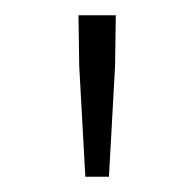

<svg xmlns="http://www.w3.org/2000/svg" viewBox="-20 -713 257 252"><path d="M92 -481H123L131 -626L132 -693H83L84 -626Z"/></svg>

Font: Source Sans Pro Light
Style: Regular
Weight: 300
Designer: Paul D. Hunt
Foundry: Adobe Systems Incorporated
Version: Version 3.006;hotconv 1.0.111;makeotfexe 2.5.65597